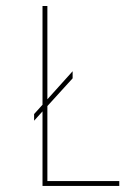

<svg xmlns="http://www.w3.org/2000/svg" viewBox="-20 -615 450 635"><path d="M136.7 -16.1V-264.2L220.2 -356V-379.4L136.7 -286.6V-595.2H120.6V-268.6L92.8 -237.8V-215.8L120.6 -246.6V0H374.5V-16.1Z"/></svg>

Font: Now Thin
Style: Regular
Weight: 100
Designer: Alfredo Marco Pradil
Foundry: Alfredo Marco Pradil
Version: Version 1.200;hotconv 1.0.109;makeotfexe 2.5.65596